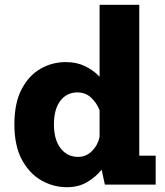

<svg xmlns="http://www.w3.org/2000/svg" viewBox="-20 -770 690 801"><path d="M259.5 11Q202.5 11 152.5 -17.5Q102.5 -46 71.2 -104Q40 -162 40 -251Q40 -340 70 -397.5Q100 -455 148.8 -483Q197.5 -511 254.5 -511Q300 -511 335.2 -493.8Q370.5 -476.5 395.5 -450V-750H561V-120.5H629.5V0H417.5L404 -62Q379 -31 343 -10Q307 11 259.5 11ZM205 -251Q205 -187.5 232.8 -151.5Q260.5 -115.5 306 -115.5Q339.5 -115.5 363.8 -139.8Q388 -164 395.5 -199V-310Q384 -340 360.5 -362.2Q337 -384.5 303 -384.5Q258.5 -384.5 231.8 -349.5Q205 -314.5 205 -251Z"/></svg>

Font: Trispace
Style: Bold
Weight: 700
Designer: Tyler Finck
Foundry: Etcetera Type Company
Version: Version 1.210; ttfautohint (v1.8.3)